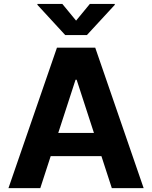

<svg xmlns="http://www.w3.org/2000/svg" viewBox="-20 -974 788 994"><path d="M23.8 0 274.9 -727.3H473L723.7 0H558.9L505 -165.8H242.5L188.6 0ZM173.7 -948.9V-953.8H302.6L373.9 -867.2L445.3 -953.8H574.2V-948.9L430 -792.6H317.5ZM466.3 -285.9 376.8 -561.1H371.1L281.6 -285.9Z"/></svg>

Font: Inter P
Style: Bold
Weight: 700
Designer: Rasmus Andersson
Foundry: rsms
Version: Version 3.018;git-588b23468